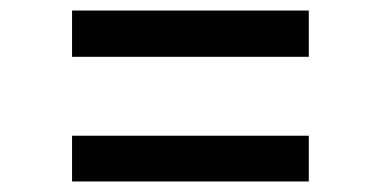

<svg xmlns="http://www.w3.org/2000/svg" viewBox="-20 -429 724 365"><path d="M117 -409H567V-321H117ZM117 -171H567V-84H117Z"/></svg>

Font: Eudoxus Sans Medium
Style: Regular
Weight: 500
Designer: Stijn de Vries
Foundry: tokotype
Version: Version 2.005